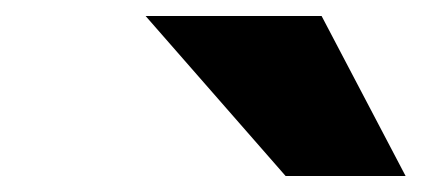

<svg xmlns="http://www.w3.org/2000/svg" viewBox="-20 -740 527 240"><path d="M162 -720H382L487 -520H337Z"/></svg>

Font: Overused Grotesk Black
Style: Italic
Weight: 900
Italic angle: -10°
Version: Version 0.003